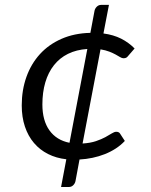

<svg xmlns="http://www.w3.org/2000/svg" viewBox="-20 -647 620 786"><path d="M251.5 5Q210.5 0.5 176.8 -16.5Q143 -33.5 119 -61.8Q95 -90 82 -128.8Q69 -167.5 69 -215.5Q69 -278.5 88.2 -332.2Q107.5 -386 143.5 -425.5Q179.5 -465 231.8 -488Q284 -511 350 -512.5L367 -603Q369 -612.5 376.5 -619.8Q384 -627 394 -627H426L403.5 -510Q444.5 -504.5 475.8 -488.8Q507 -473 531 -448.5L505 -418.5Q501 -413 496.8 -410.8Q492.5 -408.5 485.5 -408.5Q479.5 -408.5 472 -413Q464.5 -417.5 453.8 -423.5Q443 -429.5 427.8 -435.5Q412.5 -441.5 391.5 -445L318 -59.5Q350 -61.5 372.8 -69.2Q395.5 -77 411.2 -85.5Q427 -94 437.5 -100.8Q448 -107.5 456 -107.5Q467 -107.5 471.5 -100L491 -70Q474.5 -52.5 453.8 -39Q433 -25.5 409 -16Q385 -6.5 358.8 -1Q332.5 4.5 305.5 6L289 94.5Q287 104 279.8 111.2Q272.5 118.5 262 118.5H230ZM153.5 -219.5Q153.5 -153.5 182.5 -113.2Q211.5 -73 264.5 -62.5L337.5 -446.5Q292.5 -443.5 258.2 -426.5Q224 -409.5 200.8 -380Q177.5 -350.5 165.5 -309.8Q153.5 -269 153.5 -219.5Z"/></svg>

Font: Lato TR
Style: Italic
Weight: 400
Italic angle: -12°
Designer: Lukasz Dziedzic
Foundry: tyPoland Lukasz Dziedzic
Version: Version 1.104 2013